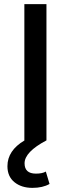

<svg xmlns="http://www.w3.org/2000/svg" viewBox="-20 -680 343 930"><path d="M202 151 220 211Q187 230 137 230Q84 230 50 202.5Q16 175 16 125Q16 49 99 0H98V-660H205V0Q99 56 99 111Q99 161 154 161Q185 161 202 151Z"/></svg>

Font: Elaine Sans Medium
Style: Regular
Weight: 500
Designer: Wei Huang
Foundry: Wei Huang
Version: Version 2.001;December 24, 2019;FontCreator 12.0.0.2547 64-b